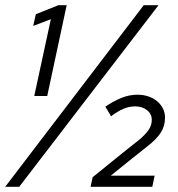

<svg xmlns="http://www.w3.org/2000/svg" viewBox="-29 -720 686 740"><path d="M228 -700Q209 -612 190.5 -525Q172 -438 153 -350H103Q119 -425 135 -498Q151 -571 167 -646Q150 -639 133 -633Q116 -627 99 -620Q101 -631 104 -642.5Q107 -654 109 -665Q131 -674 152.5 -682.5Q174 -691 196 -700ZM45 0H-9Q125 -176 258 -350Q391 -524 525 -700H582Q447 -524 313.5 -350Q180 -176 45 0ZM320 0Q322 -9 324 -18.5Q326 -28 328 -37Q373 -73 417 -109Q461 -145 506 -180Q529 -199 542.5 -217.5Q556 -236 556 -258Q556 -281 537.5 -295.5Q519 -310 492 -310Q469 -310 447.5 -301Q426 -292 399 -272Q394 -281 388 -290.5Q382 -300 377 -309Q408 -330 438.5 -342.5Q469 -355 501 -355Q523 -355 542.5 -348.5Q562 -342 576 -330.5Q590 -319 598.5 -302.5Q607 -286 607 -267Q607 -234 590.5 -208.5Q574 -183 539 -156Q503 -128 468 -99.5Q433 -71 398 -43H567Q565 -32 562.5 -21.5Q560 -11 558 0Z"/></svg>

Font: Rosa Sans Light
Style: Italic
Weight: 300
Italic angle: -12°
Designer: Pentagram / MCKL
Foundry: Pentagram / MCKL
Version: Version 1.005;September 16, 2019;FontCreator 11.5.0.2425 64-